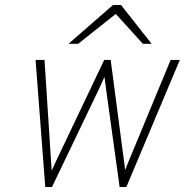

<svg xmlns="http://www.w3.org/2000/svg" viewBox="-20 -752 743 772"><path d="M162 0 123 -511H159L183 -139Q184 -121.5 185.2 -103.5Q186.5 -85.5 188 -66Q195.5 -83.5 205 -103.5Q214.5 -123.5 222 -139L399 -511H425L474 -139Q476.5 -122 478.8 -104.5Q481 -87 483 -68Q490.5 -87.5 497.8 -104.8Q505 -122 512 -139L666 -511H703L488 0H461L407 -390Q405.5 -402 403.5 -417.2Q401.5 -432.5 400 -443Q394 -429 388 -416Q382 -403 376 -390L189 0ZM255.5 -576 434.5 -732H466.5L589.5 -576H554.5L445.5 -696L294.5 -576Z"/></svg>

Font: Overpass Thin
Style: Italic
Weight: 250
Italic angle: -10°
Designer: Delve Withrington, Dave Bailey, Thomas Jockin
Foundry: Delve Fonts LLC
Version: Version 4.000